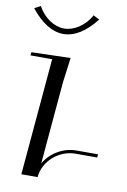

<svg xmlns="http://www.w3.org/2000/svg" viewBox="-87 -821 577 874"><g transform="rotate(10 201.5 -384.5)"><path d="M1.3 -754.7C48.3 -694.8 100 -662 152 -662C204 -662 254.6 -694.7 301.7 -754.7L273.5 -769.5C245.7 -718.2 196 -687 151 -687C106 -687 57.4 -718.1 29.5 -769.5ZM75 0H150C156.5 -74.5 224.5 -135 301.8 -135H401.8L403.1 -150H303.1C241.4 -150 185 -115 155.6 -64.4L188.9 -445L204 -560L23.6 -555L22.2 -540H122.2Z"/></g></svg>

Font: Galberik
Style: Regular
Weight: 400
Designer: Gluk
Foundry: Gluk
Version: Version 0.50